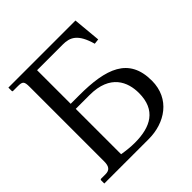

<svg xmlns="http://www.w3.org/2000/svg" viewBox="-173 -779 913 913"><g transform="rotate(-45 283.0 -322.5)"><path d="M91 -576V-75C91 -42 80 -27 52 -27H22C19 -26 17 -25 17 -22V0H316C424 0 523 -63 523 -186C523 -342 409 -381 229 -381H172V-607H345C393 -607 430 -591 455 -502L481 -505L468 -645H17V-622C17 -619 19 -618 22 -618H52C85 -618 91 -613 91 -576ZM172 -347H265C404 -347 438 -261 438 -188C438 -73 363 -34 257 -34C230 -34 202 -37 172 -42Z"/></g></svg>

Font: Libertinus Sans
Style: Regular
Weight: 400
Designer: Philipp H. Poll, Khaled Hosny
Foundry: Caleb Maclennan
Version: Version 7.050;RELEASE